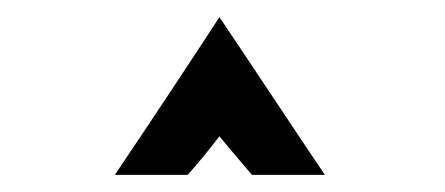

<svg xmlns="http://www.w3.org/2000/svg" viewBox="-20 -693 519 224"><path d="M274 -489Q274 -489 264.5 -500Q255 -511 245.5 -522.5Q236 -534 236 -534Q236 -534 227 -522.5Q218 -511 208.5 -500Q199 -489 199 -489H114Q145 -535 175.5 -581Q206 -627 236 -673Q267 -627 297.5 -581Q328 -535 359 -489Z"/></svg>

Font: Josefin Sans Thin
Style: Bold
Weight: 700
Version: Version 2.000